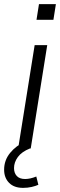

<svg xmlns="http://www.w3.org/2000/svg" viewBox="-45 -720 293 931"><path d="M43 0 123 -501H184L104 0ZM132 -624 144 -700H226L214 -624ZM67 191Q23 191 -1 166.5Q-25 142 -25 103Q-25 57 4 21.5Q33 -14 78 -34L100 0Q60 16 41.5 41.5Q23 67 23 95Q23 119 36.5 133.5Q50 148 77 148Q101 148 131 136L141 176Q128 182 108.5 186.5Q89 191 67 191Z"/></svg>

Font: Mulish Light
Style: Italic
Weight: 300
Italic angle: -9°
Designer: Vernon Adams
Foundry: Vernon Adams
Version: Version 3.603; ttfautohint (v1.8.3)